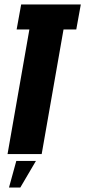

<svg xmlns="http://www.w3.org/2000/svg" viewBox="-20 -695 384 866"><path d="M14 0H168L266.5 -562H324L344.5 -675H75.5L55 -562H112.5ZM20.5 151H71.5L142 31H53.5Z"/></svg>

Font: Anybody UltraCondensed ExtraBold
Style: Italic
Weight: 800
Width: 1
Italic angle: -10°
Version: Version 1.113;gftools[0.9.25]